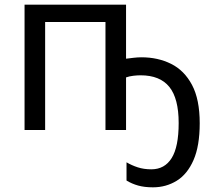

<svg xmlns="http://www.w3.org/2000/svg" viewBox="-20 -556 903 821"><path d="M519 -305Q535 -307 552 -309Q569 -311 585 -311Q655 -311 711.5 -283Q768 -255 801 -193Q834 -131 834 -29Q834 68 807.5 128.5Q781 189 735.5 217Q690 245 634 245Q598 245 571 237.5Q544 230 521 216V138Q543 151 569 159.5Q595 168 627 168Q684 168 714 120Q744 72 744 -30Q744 -135 704 -184.5Q664 -234 581 -234Q567 -234 550 -232Q533 -230 519 -225V0H431V-462H173V0H85V-536H519Z"/></svg>

Font: Go Noto Current
Style: Regular
Weight: 400
Designer: Monotype Design Team
Foundry: Monotype Imaging Inc.
Version: Version 2.007; ttfautohint (v1.8) -l 8 -r 50 -G 200 -x 14 -D